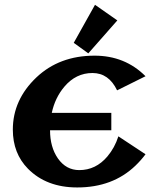

<svg xmlns="http://www.w3.org/2000/svg" viewBox="-20 -782 659 811"><path d="M381.3 -761.7 475.6 -695.8 353 -556.6 291.5 -601.1ZM306.2 9.8Q176.3 9.8 98.1 -69.3Q34.2 -134.3 34.2 -234.4Q34.2 -360.4 133.8 -455.1Q231 -546.9 379.4 -546.9Q507.8 -546.9 594.7 -460L474.6 -400.4Q439.5 -473.6 370.6 -473.6Q300.8 -473.6 252 -416Q212.4 -369.1 198.7 -305.2H450.2V-231.9H191.4Q191.4 -160.6 224.6 -112.8Q259.3 -63.5 314.9 -63.5Q384.8 -63.5 433.6 -121.1Q464.8 -158.2 480 -206.1L594.7 -130.4Q576.2 -105.5 551.8 -82Q456.1 9.8 306.2 9.8Z"/></svg>

Font: Klaudia
Style: Bold
Weight: 700
Designer: Wojciech Kalinowski "wmk69" (wmk69@o2.pl)
Foundry: Wojciech Kalinowski "wmk69" (wmk69@o2.pl)
Version: Version 3.1.0; 2021-05-10